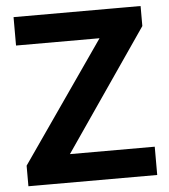

<svg xmlns="http://www.w3.org/2000/svg" viewBox="-51 -758 709 804"><g transform="rotate(-5 303.0 -355.5)"><path d="M577.4 0H74.9V-118.9H577.4ZM139.2 0H36V-86.5L469.6 -710.9H569.7V-626.7ZM518.6 -591.5H35.7V-710.9H518.6Z"/></g></svg>

Font: Heebo
Style: Regular
Weight: 400
Designer: Oded Ezer
Foundry: Ezer Type House
Version: Version 3.100